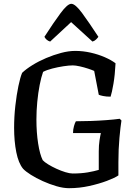

<svg xmlns="http://www.w3.org/2000/svg" viewBox="-20 -987 726 1007"><path d="M342 0Q312 0 276 -10.5Q240 -21 204.5 -37Q169 -53 141.5 -70.5Q114 -88 101 -102Q77 -131 65.5 -188.5Q54 -246 54 -317Q54 -375 60.5 -432.5Q67 -490 76.5 -535.5Q86 -581 96 -605Q117 -625 150 -645.5Q183 -666 222 -682.5Q261 -699 300.5 -709.5Q340 -720 375 -720Q415 -720 455 -711Q495 -702 529.5 -687Q564 -672 586 -655Q583 -594 575 -547.5Q567 -501 560 -480Q537 -480 520.5 -483.5Q504 -487 498 -490L474 -615Q463 -620 442 -627Q421 -634 398.5 -639Q376 -644 362 -644Q342 -644 312.5 -639.5Q283 -635 254 -627.5Q225 -620 206 -610Q196 -582 188 -541Q180 -500 175.5 -453Q171 -406 171 -360Q171 -292 180 -234.5Q189 -177 204 -147Q213 -137 232.5 -125Q252 -113 276 -102Q300 -91 323 -84Q346 -77 361 -77Q406 -77 440.5 -83Q475 -89 498 -96V-193Q498 -225 502 -251Q506 -277 509 -289H363Q363 -308 368 -325.5Q373 -343 378 -351Q415 -351 457 -352.5Q499 -354 538.5 -357Q578 -360 608 -364L617 -355Q612 -324 606.5 -264.5Q601 -205 601 -137V-67Q582 -54 541 -38.5Q500 -23 448 -11.5Q396 0 342 0ZM243 -769Q232 -772 224 -779.5Q216 -787 213 -794Q262 -870 298 -918.5Q334 -967 354 -967Q375 -967 411 -918Q447 -869 496 -794Q492 -788 484 -780Q476 -772 465 -769L353 -871Z"/></svg>

Font: Texturina 72pt SemiBold
Style: Regular
Weight: 600
Designer: Guillermo Torres Carreño
Foundry: Omnibus-Type
Version: Version 1.002; ttfautohint (v1.8.3)